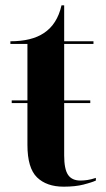

<svg xmlns="http://www.w3.org/2000/svg" viewBox="-20 -691 397 721"><path d="M219 10Q155 10 119 -25Q83 -60 83 -147V-304H24V-314H83V-526H19V-536Q99 -536 145 -567Q195 -600 211 -671H221V-536H331V-526H221V-314H319V-304H221V-107Q221 -56 235.5 -34.5Q250 -13 282 -13Q294 -13 308 -15Q322 -17 340 -23V-13Q325 -6 294 2Q263 10 219 10Z"/></svg>

Font: Noto Serif Display Condensed
Style: Bold
Weight: 700
Width: 3
Designer: Monotype Design Team
Foundry: Monotype Imaging Inc.
Version: Version 2.009